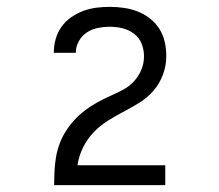

<svg xmlns="http://www.w3.org/2000/svg" viewBox="-20 -863 640 560"><path d="M138 -323V-324Q138 -344 139 -364.5Q140 -385 143.5 -405.5Q147 -426 154.5 -445.5Q162 -465 173 -482Q184 -499 198 -514Q212 -529 228.5 -541.5Q245 -554 263 -564Q281 -574 300 -582.5Q319 -591 337.5 -600.5Q356 -610 370 -625Q384 -640 392 -659Q400 -678 400 -699Q400 -718 393 -735.5Q386 -753 371 -764.5Q356 -776 337.5 -780.5Q319 -785 300 -785Q283 -785 265.5 -781.5Q248 -778 233.5 -768.5Q219 -759 210 -743Q201 -727 201 -710Q201 -709 201 -709Q201 -709 201 -709H137Q137 -709 137 -709.5Q137 -710 137 -711Q137 -730 142.5 -749.5Q148 -769 159.5 -785Q171 -801 187.5 -812.5Q204 -824 222.5 -831Q241 -838 261 -840.5Q281 -843 300 -843Q321 -843 341.5 -840Q362 -837 381.5 -829.5Q401 -822 417.5 -809Q434 -796 445 -778.5Q456 -761 460.5 -740.5Q465 -720 465 -699Q465 -672 455.5 -646Q446 -620 428.5 -599.5Q411 -579 388 -564.5Q365 -550 341 -537.5Q317 -525 294 -510.5Q271 -496 252.5 -476.5Q234 -457 222 -432.5Q210 -408 206 -381H462V-323Z"/></svg>

Font: Iosevka Curly Light Extended
Style: Regular
Weight: 300
Width: 7
Monospace: yes
Designer: Belleve Invis
Foundry: Belleve Invis
Version: Version 11.1.0; ttfautohint (v1.8.3)